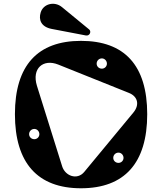

<svg xmlns="http://www.w3.org/2000/svg" viewBox="-20 -994 869 1029"><path d="M414 15C647 15 769 -120 769 -382C769 -644 647 -775 414 -775C182 -775 60 -644 60 -382C60 -120 182 15 414 15ZM695 -391 431 -72C393 -27 329 -51 313 -103L178 -534C149 -628 212 -680 292 -648L671 -496C719 -477 729 -432 695 -391ZM526 -626C510 -626 498 -638 498 -653C498 -668 510 -681 526 -681C541 -681 553 -668 553 -653C553 -638 541 -626 526 -626ZM164 -248C148 -248 136 -260 136 -275C136 -290 148 -303 164 -303C179 -303 191 -290 191 -275C191 -260 179 -248 164 -248ZM615 -121C599 -121 587 -133 587 -148C587 -163 599 -176 615 -176C630 -176 642 -163 642 -148C642 -133 630 -121 615 -121ZM257 -839 440 -804C461 -800 471 -825 458 -836L312 -956C272 -989 212 -974 198 -927C186 -888 200 -850 257 -839Z"/></svg>

Font: Pilowlava Atome
Style: Regular
Weight: 500
Designer: Anton Moglia, Jérémy Landes, Maksym Kobuzan (Cyrillic), Velvetyne Type Foundry
Foundry: Anton Moglia, Jérémy Landes, Velvetyne Type Foundry
Version: Version 1.002;Glyphs 3.3 (3303)